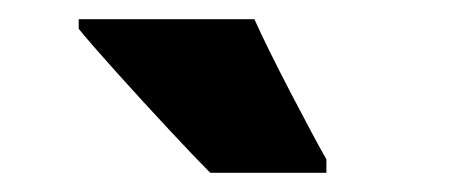

<svg xmlns="http://www.w3.org/2000/svg" viewBox="-20 -786 478 200"><path d="M62 -766V-756Q75 -740 102 -710Q129 -680 156.5 -650.5Q184 -621 199 -606H320V-620Q308 -641 283 -689Q258 -737 245 -766Z"/></svg>

Font: Noto Sans Display Condensed Black
Style: Regular
Weight: 900
Width: 3
Designer: Monotype Design team
Foundry: Monotype Imaging Inc.
Version: 1.000